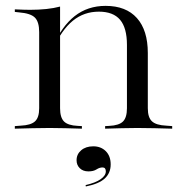

<svg xmlns="http://www.w3.org/2000/svg" viewBox="-20 -447 650 667"><path d="M152.4 -2.4Q121 -2.4 92.3 -1.6Q63.7 -0.8 31.5 0V-8.9L52.4 -10.5Q87.1 -12.1 101.6 -25.4Q116.1 -38.7 116.1 -71V-206.5H188.7V-71Q188.7 -38.7 202.4 -25Q216.1 -11.3 250 -9.7L264.5 -8.9V0Q234.7 -0.8 207.7 -1.6Q180.6 -2.4 152.4 -2.4ZM116.1 -206.5V-335.5Q116.1 -371 101.2 -385.9Q86.3 -400.8 46 -404L31.5 -405.6V-414.5Q50.8 -413.7 61.7 -413.3Q72.6 -412.9 84.7 -412.9Q114.5 -412.9 141.1 -415.7Q167.7 -418.5 188.7 -424.2V-414.5V-206.5ZM421 -206.5V-291.1Q421 -350 397.2 -378.2Q373.4 -406.5 323.4 -406.5Q271.8 -406.5 233.1 -375Q194.4 -343.5 163.7 -276.6L162.9 -283.9Q194.4 -355.6 239.5 -391.1Q284.7 -426.6 346.8 -426.6Q417.7 -426.6 455.6 -384.3Q493.5 -341.9 493.5 -262.9V-206.5ZM457.3 -2.4Q429 -2.4 402 -1.6Q375 -0.8 345.2 0V-8.9L359.7 -9.7Q393.5 -11.3 407.3 -25Q421 -38.7 421 -71V-206.5H493.5V-71Q493.5 -38.7 508.1 -25.4Q522.6 -12.1 557.3 -10.5L578.2 -8.9V0Q546 -0.8 517.3 -1.6Q488.7 -2.4 457.3 -2.4ZM278.2 200.8 277.4 196Q312.1 187.9 329.8 175.4Q347.6 162.9 347.6 148.4Q347.6 134.7 336.3 134.7Q325.8 134.7 315.3 141.5Q304.8 148.4 287.1 148.4Q268.5 148.4 257.3 137.5Q246 126.6 246 109.7Q246 88.7 262.1 75Q278.2 61.3 304 61.3Q330.6 61.3 347.6 78.2Q364.5 95.2 364.5 124.2Q364.5 154 344 173Q323.4 191.9 278.2 200.8Z"/></svg>

Font: Playfair 144pt SemiExpanded Light
Style: Regular
Weight: 300
Width: 6
Designer: Claus Eggers Sørensen
Foundry: Claus Eggers Sørensen
Version: Version 2.203